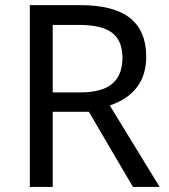

<svg xmlns="http://www.w3.org/2000/svg" viewBox="-20 -734 662 754"><path d="M187 -371.1H293.9Q380.9 -371.1 420.9 -405.3Q460.9 -439.5 460.9 -506.8Q460.9 -574.2 420.4 -605.2Q379.9 -636.2 289.1 -636.2H187ZM187 -294.9V0H97.2V-713.9H293.9Q426.8 -713.9 490.5 -663.3Q554.2 -612.8 554.2 -511.2Q554.2 -369.1 411.1 -319.8L606.9 0H502L329.1 -294.9Z"/></svg>

Font: Noto Sans Historic
Style: Regular
Weight: 400
Designer: Monotype Design Team
Foundry: Monotype Imaging Inc.
Version: Version 0.71 uh